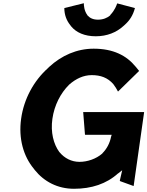

<svg xmlns="http://www.w3.org/2000/svg" viewBox="-20 -1149 914 1191"><path d="M496 -454 507 -315 508 -313H673L669 -301C661 -260 642 -225 615 -198V-197C576 -163 522 -145 473 -145C423 -145 380 -168 350 -204L348 -206C312 -255 293 -329 305 -412C317 -497 356 -571 408 -623L409 -624C451 -661 498 -683 549 -683C603 -683 648 -668 684 -626L685 -624C694 -612 703 -599 712 -581L843 -709C838 -715 832 -723 826 -730L820 -737C764 -805 682 -847 561 -847C457 -847 362 -805 285 -734L277 -726C190 -648 128 -536 111 -412C94 -290 125 -180 190 -102L196 -94C254 -22 338 22 439 22C547 22 640 -8 713 -74H714L738 -93L723 -28L726 -25L809 5L874 -453L873 -454ZM664 -1056V-1055L663 -1053C645 -1038 620 -1027 588 -1027C557 -1027 538 -1037 523 -1053L522 -1055C502 -1082 500 -1115 500 -1129L379 -1099C379 -1057 393 -1021 416 -993L421 -986C453 -947 505 -924 574 -924C644 -924 702 -948 745 -987L754 -995C785 -1023 805 -1054 817 -1099L707 -1128C703 -1117 693 -1086 664 -1056ZM421 -986H420Z"/></svg>

Font: Hussar Woodtype
Style: SeBdObl
Weight: 900
Foundry: Cannot Into Space Fonts
Version: Version 1.07